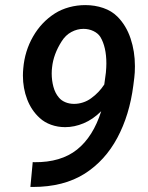

<svg xmlns="http://www.w3.org/2000/svg" viewBox="-20 -741 591 765"><path d="M101.1 3.9 110.4 -95.2 117.2 -94.7Q222.7 -93.8 286.9 -145Q351.1 -196.3 383.3 -297.9Q350.1 -265.1 313.2 -249.8Q276.4 -234.4 239.7 -234.4Q210 -234.4 183.6 -243.9Q157.2 -253.4 138.7 -270.5Q105.5 -300.3 88.4 -344.7Q71.3 -389.2 71.3 -439.9Q71.3 -454.6 72.8 -469.2Q78.6 -537.6 111.6 -595.2Q144.5 -652.8 198.7 -687.5Q224.1 -703.6 255.6 -712.2Q287.1 -720.7 319.8 -720.7Q357.9 -720.7 391.4 -709.2Q424.8 -697.8 447.8 -674.8Q482.9 -639.6 500.2 -587.9Q517.6 -536.1 517.6 -477.5Q517.6 -450.7 515.1 -431.6L511.2 -400.4Q496.1 -282.7 447.5 -191.9Q398.9 -101.1 317.9 -49.3Q233.9 3.9 110.8 3.9ZM186 -448.2Q186 -420.4 192.9 -395Q199.7 -369.6 214.8 -352.1Q224.6 -340.3 240.5 -333.7Q256.3 -327.1 275.4 -327.1Q293 -327.1 310.5 -332.8Q328.1 -338.4 343.3 -349.6Q374.5 -372.1 395.5 -404.3L401.9 -451.7Q403.8 -473.1 403.8 -487.8Q403.8 -553.7 379.9 -593.8Q370.6 -608.4 352.3 -617.2Q334 -626 312.5 -626Q287.6 -626 264.4 -613.5Q241.2 -601.1 225.6 -576.2Q192.9 -524.9 187.5 -472.7Q186 -460.9 186 -448.2Z"/></svg>

Font: Mardoto Medium
Style: Italic
Weight: 500
Italic angle: -12°
Designer: Christian Robertson, Vahan Hovhannisyan
Foundry: Google
Version: Version 1.000